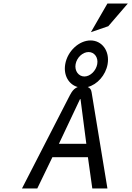

<svg xmlns="http://www.w3.org/2000/svg" viewBox="-20 -1072 753 1092"><path d="M435 -508H438L471 -254H315ZM501 -547C499 -562 492 -572 479 -577C533 -591 581 -644 592 -707C605 -782 560 -842 495 -842C430 -842 364 -782 351 -707C340 -644 371 -591 422 -577C391 -565 380 -534 368 -512L105 0H192L278 -178H480L505 0H591ZM484 -776C517 -776 540 -745 533 -707C526 -669 493 -637 460 -637C427 -637 403 -669 410 -707C417 -745 450 -776 484 -776ZM596 -923 707 -1052H591L497 -889Z"/></svg>

Font: Charger Monospace
Style: Regular
Weight: 400
Designer: Jasper
Foundry: Cannot Into Space Fonts
Version: Version 0.980